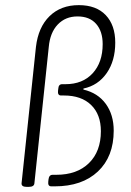

<svg xmlns="http://www.w3.org/2000/svg" viewBox="-20 -726 510 748"><path d="M84 2Q63 2 64 -12L120 -543Q129 -620 173 -663Q217 -706 287 -706Q355 -706 392 -667Q429 -628 429 -560Q429 -489 395.5 -441Q362 -393 305 -381V-377Q361 -364 392 -321.5Q423 -279 423 -217Q423 -116 361.5 -58Q300 0 193 0H180Q166 0 168 -18L169 -27Q171 -45 185 -45H199Q280 -45 326.5 -90.5Q373 -136 373 -215Q373 -280 335 -317Q297 -354 229 -354H218Q204 -354 206 -372L207 -380Q208 -398 222 -398H235Q302 -398 341 -440.5Q380 -483 380 -554Q380 -604 354.5 -633Q329 -662 282 -662Q235 -662 205 -630.5Q175 -599 170 -543L114 -12Q113 2 92 2Z"/></svg>

Font: Asap Condensed Condensed ExtraLight
Style: Italic
Weight: 200
Width: 3
Italic angle: -6°
Designer: Pablo Cosgaya
Foundry: Omnibus-Type
Version: Version 3.001; ttfautohint (v1.8.4.7-5d5b)